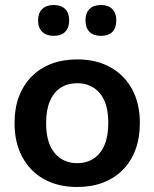

<svg xmlns="http://www.w3.org/2000/svg" viewBox="-20 -736 616 766"><path d="M288 10Q212 10 156 -21Q100 -52 69 -109.5Q38 -167 38 -245Q38 -304 55.5 -350.5Q73 -397 106 -430.5Q139 -464 185 -481.5Q231 -499 288 -499Q364 -499 420 -468Q476 -437 507 -380Q538 -323 538 -245Q538 -186 520.5 -139Q503 -92 470 -58.5Q437 -25 391 -7.5Q345 10 288 10ZM288 -85Q325 -85 353 -103Q381 -121 396.5 -156.5Q412 -192 412 -245Q412 -325 378 -364.5Q344 -404 288 -404Q251 -404 223 -386.5Q195 -369 179.5 -333.5Q164 -298 164 -245Q164 -166 198 -125.5Q232 -85 288 -85ZM383 -593Q353 -593 337 -609Q321 -625 321 -655Q321 -684 337 -700Q353 -716 383 -716Q412 -716 428 -700Q444 -684 444 -655Q444 -625 428.5 -609Q413 -593 383 -593ZM194 -593Q165 -593 148.5 -609Q132 -625 132 -655Q132 -684 148.5 -700Q165 -716 194 -716Q224 -716 240 -700Q256 -684 256 -655Q256 -625 240 -609Q224 -593 194 -593Z"/></svg>

Font: Nunito
Style: Bold
Weight: 700
Designer: Vernon Adams
Foundry: Vernon Adams
Version: Version 3.602